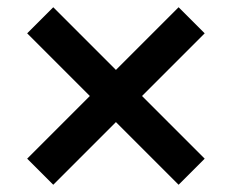

<svg xmlns="http://www.w3.org/2000/svg" viewBox="-20 -585 640 530"><path d="M55 -147 228 -320 55 -493 127 -565 300 -392 473 -565 545 -493 372 -320 545 -147 473 -75 300 -248 127 -75Z"/></svg>

Font: Tektur SemiCondensed Medium
Style: Regular
Weight: 500
Width: 4
Designer: Adam Jagosz
Foundry: Adam Jagosz
Version: Version 1.005;gftools[0.9.30]